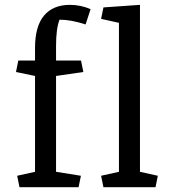

<svg xmlns="http://www.w3.org/2000/svg" viewBox="-20 -783 712 803"><path d="M214.4 -590.3V-529.8H318.8L328.6 -481.9L214.4 -465.3V-64.5L318.4 -47.9L308.6 0H61.5L51.8 -47.9L126.5 -64.5V-465.3L46.9 -481.9L56.6 -529.8H126.5V-582.5Q126.5 -672.9 164.1 -717.8Q201.7 -762.7 272.5 -762.7Q317.9 -762.7 358.9 -744.6L337.9 -680.7Q277.8 -700.7 229 -700.7Q214.4 -664.1 214.4 -590.3ZM477.5 -687.5 402.8 -704.1 412.6 -752 565.4 -762.7V-64.5L640.1 -47.9L630.4 0H412.6L402.8 -47.9L477.5 -64.5Z"/></svg>

Font: NoticiaText-Regular
Style: Regular
Weight: 400
Designer: JM Sole
Foundry: JM Sole
Version: Version 1.003